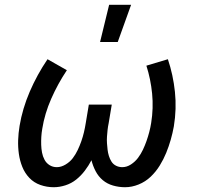

<svg xmlns="http://www.w3.org/2000/svg" viewBox="-20 -776 840 804"><path d="M205 8Q176 8 149 -1.5Q122 -11 103 -31Q84 -51 73.5 -77Q63 -103 59 -131.5Q55 -160 56 -189.5Q57 -219 62 -249Q74 -321 104.5 -392Q135 -463 179 -528L260 -482Q222 -425 194.5 -362.5Q167 -300 157 -237Q154 -220 153 -203Q152 -186 152.5 -169.5Q153 -153 156 -137Q159 -121 166.5 -107Q174 -93 187.5 -84.5Q201 -76 218 -76Q236 -76 254.5 -87Q273 -98 285 -114Q297 -130 305.5 -148Q314 -166 320.5 -184.5Q327 -203 331.5 -222Q336 -241 339 -260L352 -338H448L435 -260Q432 -246 430.5 -232Q429 -218 428 -204Q427 -190 428 -176Q429 -162 430.5 -149Q432 -136 436 -123Q440 -110 447 -99Q454 -88 466 -82Q478 -76 492 -76Q511 -76 528.5 -87.5Q546 -99 558 -115Q570 -131 578.5 -149Q587 -167 593.5 -185.5Q600 -204 605 -223Q610 -242 613 -261Q623 -323 617 -384Q611 -445 593 -501L683 -528Q705 -463 712.5 -391.5Q720 -320 708 -247Q703 -219 695 -191Q687 -163 676 -136Q665 -109 649 -83Q633 -57 611 -36Q589 -15 560.5 -3.5Q532 8 504 8Q478 8 453.5 1Q429 -6 410.5 -21.5Q392 -37 380.5 -59Q369 -81 363 -105Q351 -82 335 -61Q319 -40 299 -24Q279 -8 254 0Q229 8 205 8ZM399 -600 437 -756H529L473 -600Z"/></svg>

Font: Iosevka Aile Medium Oblique
Style: Regular
Weight: 500
Italic angle: -9°
Designer: Belleve Invis
Foundry: Belleve Invis
Version: Version 31.1.0; ttfautohint (v1.8.4)